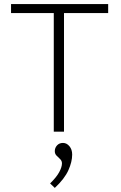

<svg xmlns="http://www.w3.org/2000/svg" viewBox="-20 -644 590 939"><path d="M243 0V-580H34V-624H509V-580H293V0ZM248 275 225 253Q256 223 269.5 198Q283 173 283 155Q283 143 274.5 134.5Q266 126 257 117.5Q248 109 248 95Q248 79 259 67Q270 55 288 55Q306 55 319.5 71Q333 87 333 112Q333 147 314.5 188.5Q296 230 248 275Z"/></svg>

Font: Inconsolata SemiExpanded Light
Style: Regular
Weight: 300
Width: 6
Monospace: yes
Designer: Raph Levien, Cyreal, Brenton Simpson
Foundry: Raph Levien, Cyreal, Google
Version: Version 3.001; ttfautohint (v1.8.2.53-6de2)